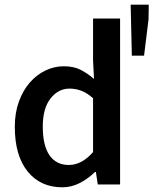

<svg xmlns="http://www.w3.org/2000/svg" viewBox="-20 -785 653 817"><path d="M245 12Q152 12 97.5 -55.5Q43 -123 43 -245Q43 -305 60.5 -353Q78 -401 107 -434Q136 -467 173.5 -485Q211 -503 251 -503Q293 -503 322 -488.5Q351 -474 380 -449L376 -528V-706H491V0H396L388 -53H384Q357 -26 321 -7Q285 12 245 12ZM273 -83Q328 -83 376 -138V-367Q350 -390 325.5 -399Q301 -408 276 -408Q228 -408 195 -366Q162 -324 162 -246Q162 -166 190.5 -124.5Q219 -83 273 -83ZM541 -548 536 -765H613L612 -702L593 -548Z"/></svg>

Font: Processing Sans Pro Semibold
Style: Regular
Weight: 600
Designer: Paul D. Hunt
Foundry: Adobe Systems Incorporated
Version: Version 2.020;PS 2.000;hotconv 1.0.86;makeotf.lib2.5.63406